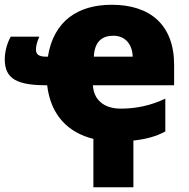

<svg xmlns="http://www.w3.org/2000/svg" viewBox="-36 -583 793 806"><path d="M356 0V203H524V7C580 1 620 -11 658 -31V-169C597 -140 536 -127 471 -127C397 -127 357 -167 354 -225H695V-310C695 -479 594 -563 433 -563C291 -563 189 -495 165 -345H159C125 -345 115 -356 115 -375C115 -386 117 -402 129 -429H9C-6 -403 -16 -366 -16 -334C-16 -250 38 -225 162 -225C177 -98 251 -26 356 0ZM440 -433C492 -433 520 -394 521 -345H358C361 -412 396 -433 440 -433Z"/></svg>

Font: Noto Sans UI Black
Style: Regular
Weight: 900
Designer: Monotype Design Team
Foundry: Monotype Imaging Inc.
Version: Version 1.901